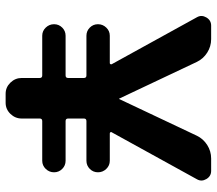

<svg xmlns="http://www.w3.org/2000/svg" viewBox="-64 -706 770 682"><g transform="rotate(90 321.0 -365.0)"><path d="M208 -377 41 -680Q32 -696 42 -713Q52 -730 71 -730H119Q145 -730 167 -716Q189 -702 200 -679L330 -404Q330 -403 331 -403Q332 -403 332 -404L462 -679Q473 -702 495 -716Q517 -730 543 -730H587Q606 -730 616 -713Q626 -696 617 -680L450 -377Q448 -375 449.5 -372.5Q451 -370 454 -370H551Q568 -370 580 -357.5Q592 -345 592 -328Q592 -311 580 -299Q568 -287 551 -287H410Q401 -287 401 -278V-222Q401 -213 410 -213H551Q568 -213 580 -201Q592 -189 592 -172Q592 -155 580 -142.5Q568 -130 551 -130H410Q401 -130 401 -121V-57Q401 -34 384.5 -17Q368 0 345 0H313Q290 0 273.5 -17Q257 -34 257 -57V-121Q257 -130 248 -130H107Q90 -130 78 -142.5Q66 -155 66 -172Q66 -189 78 -201Q90 -213 107 -213H248Q257 -213 257 -222V-278Q257 -287 248 -287H107Q90 -287 78 -299Q66 -311 66 -328Q66 -345 78 -357.5Q90 -370 107 -370H204Q207 -370 208 -372.5Q209 -375 208 -377Z"/></g></svg>

Font: Rounded Mplus 1c Bold
Style: Bold
Weight: 700
Version: Version 1.059.20150529